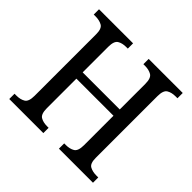

<svg xmlns="http://www.w3.org/2000/svg" viewBox="-173 -897 1080 1080"><g transform="rotate(45 367.0 -357.0)"><path d="M34 0V-42H50Q80 -42 101 -54.5Q122 -67 122 -113V-604Q122 -648 100.5 -660Q79 -672 48 -672H34V-714H305V-672H292Q261 -672 240.5 -659.5Q220 -647 220 -601V-398H515V-601Q515 -647 494 -659.5Q473 -672 442 -672H429V-714H700V-672H685Q654 -672 633 -659.5Q612 -647 612 -601V-109Q612 -65 633.5 -53.5Q655 -42 685 -42H700V0H429V-42H442Q473 -42 494 -54.5Q515 -67 515 -113V-348H220V-113Q220 -67 240.5 -54.5Q261 -42 292 -42H305V0Z"/></g></svg>

Font: Noto Serif Myanmar SemiCondensed
Style: Regular
Weight: 400
Width: 4
Designer: Ben Mitchell and the Monotype Design Team
Foundry: Monotype Imaging Inc.
Version: Version 2.106; ttfautohint (v1.8.4.7-5d5b)